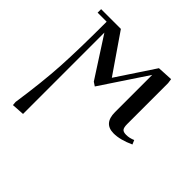

<svg xmlns="http://www.w3.org/2000/svg" viewBox="-182 -613 1078 1078"><g transform="rotate(45 357.0 -73.5)"><path d="M32.2 -411.1V-439H189L347.2 -209L496.1 -434.1L587.9 -439L591.8 -411.1V-86.9Q591.8 -59.1 599.9 -49.1Q607.9 -39.1 630.9 -39.1Q657.2 -39.1 683.1 -50.8L693.8 -25.9Q626.5 4.9 575.2 4.9Q496.1 4.9 496.1 -85V-380.9L314 -106.9L291 -122.1L138.2 -358.9V287.1L63 292L61 269Q88.4 82.5 96.2 -54.7Q104 -191.9 104 -411.1Z"/></g></svg>

Font: Dehuti Alt
Style: Bold
Weight: 700
Version: Version 1.2